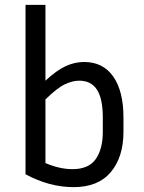

<svg xmlns="http://www.w3.org/2000/svg" viewBox="-20 -760 592 790"><path d="M488 -218Q488 -114 436 -52Q384 10 283 10Q183 10 85 -43V-740H167V-428Q212 -470 249.5 -487.5Q287 -505 326 -505Q404 -505 446 -445Q488 -385 488 -276ZM306 -428Q278 -428 246.5 -413Q215 -398 167 -351V-89Q226 -64 278 -64Q345 -64 374 -105.5Q403 -147 403 -218V-276Q403 -354 379 -391Q355 -428 306 -428Z"/></svg>

Font: Inria Sans
Style: Regular
Weight: 400
Designer: Black Foundry Team
Foundry: Black Foundry
Version: Version 1.2; ttfautohint (v1.8.3)